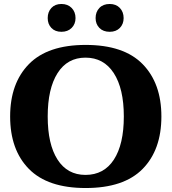

<svg xmlns="http://www.w3.org/2000/svg" viewBox="-20 -936 863 966"><path d="M220 -845Q220 -876 238.5 -896Q257 -916 289 -916Q321 -916 340.5 -896Q360 -876 360 -845Q360 -815 340.5 -795.5Q321 -776 289 -776Q257 -776 238.5 -795.5Q220 -815 220 -845ZM461 -845Q461 -876 480 -896Q499 -916 532 -916Q564 -916 583 -896Q602 -876 602 -845Q602 -815 583 -795.5Q564 -776 532 -776Q499 -776 480 -795.5Q461 -815 461 -845ZM31 -350Q31 -517 125.5 -613.5Q220 -710 411 -710Q603 -710 697.5 -613.5Q792 -517 792 -350Q792 -182 697.5 -86Q603 10 411 10Q220 10 125.5 -86Q31 -182 31 -350ZM603 -350Q603 -490 552.5 -568Q502 -646 410 -646Q319 -646 269.5 -568Q220 -490 220 -350Q220 -210 269.5 -133Q319 -56 410 -56Q503 -56 553 -133Q603 -210 603 -350Z"/></svg>

Font: Taviraj Bold
Style: Regular
Weight: 700
Designer: Katatrad Team
Foundry: CadsonDemak
Version: Version 1.030